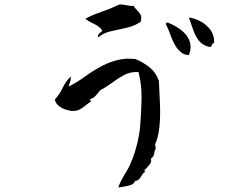

<svg xmlns="http://www.w3.org/2000/svg" viewBox="-20 -769 1040 858"><path d="M690 -408Q690 -403 690.5 -398Q691 -393 691 -388Q693 -350 695 -300.5Q697 -251 692.5 -203.5Q688 -156 673 -124Q673 -124 673 -123Q675 -116 675.5 -108.5Q676 -101 670 -92Q670 -69 654 -60Q659 -47 649 -34.5Q639 -22 628 -11Q626 -9 625 -8Q624 -4 627.5 -3Q631 -2 631 -2Q621 2 615.5 11.5Q610 21 603.5 29.5Q597 38 583 40Q580 52 564.5 57.5Q549 63 533 65Q517 67 509 69Q514 51 526 29.5Q538 8 548 -8Q560 -28 572.5 -60.5Q585 -93 594 -131Q603 -169 606 -202Q611 -260 612.5 -324Q614 -388 599 -447Q563 -449 535 -434Q507 -419 482 -400Q468 -390 455 -381.5Q442 -373 428 -366Q418 -353 407.5 -341.5Q397 -330 380 -324Q385 -321 385.5 -317.5Q386 -314 386 -314Q377 -310 366 -300.5Q355 -291 341 -282.5Q327 -274 309 -273Q293 -273 274.5 -279Q256 -285 242 -296.5Q228 -308 225 -324Q246 -347 260 -376.5Q274 -406 296 -427Q298 -416 292 -399Q286 -382 286 -382Q323 -400 360.5 -427.5Q398 -455 441 -477Q473 -493 508.5 -501.5Q544 -510 586 -505Q621 -490 649 -467.5Q677 -445 690 -408ZM609 -672Q582 -653 546.5 -645Q511 -637 476.5 -629.5Q442 -622 419 -602Q415 -610 423 -618.5Q431 -627 438 -631Q425 -651 402.5 -661Q380 -671 361 -685Q392 -702 433 -716Q474 -730 509 -747Q515 -750 524.5 -749Q534 -748 544 -746Q553 -744 561.5 -743Q570 -742 577 -743Q580 -737 584.5 -732Q589 -727 593 -723Q602 -714 608 -703.5Q614 -693 609 -672ZM824 -523Q805 -523 791 -534Q777 -545 766 -561Q752 -584 742 -612Q732 -640 721 -662Q723 -669 728.5 -668Q734 -667 737 -665Q761 -655 784.5 -638.5Q808 -622 821 -599Q830 -583 831.5 -564Q833 -545 824 -523ZM937 -578Q928 -574 926.5 -566.5Q925 -559 917 -559Q886 -566 869.5 -586.5Q853 -607 843.5 -635Q834 -663 824 -691Q852 -687 878 -672.5Q904 -658 921 -634.5Q938 -611 937 -578Z"/></svg>

Font: Yuji Syuku
Style: Regular
Weight: 400
Designer: Kataoka Yuji
Foundry: Kinuta Font Factory
Version: Version 3.002